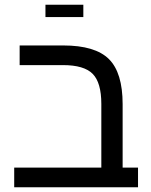

<svg xmlns="http://www.w3.org/2000/svg" viewBox="-20 -791 638 811"><path d="M63 -516V-599H247Q382 -599 440 -541.5Q498 -484 498 -351V-83H563V0H40V-83H408V-352Q408 -442 371.5 -479Q335 -516 246 -516ZM172 -719V-771H332V-719Z"/></svg>

Font: Noto Sans Hebrew Droid
Style: Regular
Weight: 400
Designer: Monotype Design Team
Foundry: Monotype Imaging Inc.
Version: Version 1.100